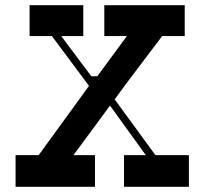

<svg xmlns="http://www.w3.org/2000/svg" viewBox="-20 -720 788 740"><path d="M579 -122 422 -337 463 -393 605 -581H692V-700H382V-581H469L355 -426H332L216 -581H301V-700H94V-581H180L323 -389L129 -122H40V0H346V-122H263L404 -313L542 -122H458V0H708V-122Z"/></svg>

Font: Space Cowgirl Medium
Style: Regular
Weight: 600
Designer: Valery Marier
Foundry: Valery Marier
Version: Version 1.000;hotconv 1.0.109;makeotfexe 2.5.65596